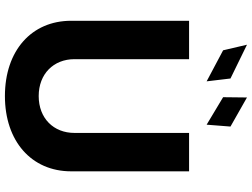

<svg xmlns="http://www.w3.org/2000/svg" viewBox="-140 -859 1009 769"><g transform="rotate(90 364.5 -474.5)"><path d="M305.8 -797.6 294.4 -893.1 159.1 -959.2 181.5 -863.6ZM479.4 -797.6 486.9 -893.1 370.4 -959.2 369.3 -863.6ZM512.4 -727.3V-268.1C512.4 -185 454.2 -125 364.7 -125C275.6 -125 217 -185 217 -268.1V-727.3H63.2V-255C63.2 -95.9 183.2 10.3 364.7 10.3C545.5 10.3 666.2 -95.9 666.2 -255V-727.3Z"/></g></svg>

Font: TID UI
Style: Bold
Weight: 700
Designer: The TID Project Authors
Foundry: Bakken & Bæck
Version: Version 1.001;hotconv 1.0.109;makeotfexe 2.5.65596